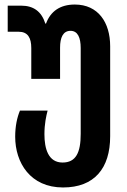

<svg xmlns="http://www.w3.org/2000/svg" viewBox="-20 -577 560 847"><path d="M258 250C396 250 466 166 466 24V-373C466 -478 413 -557 310 -557C245 -557 203 -527 183 -473H180C163 -527 127 -552 74 -552H14V-437H62C103 -437 118 -410 118 -365V-229H245V-367C245 -411 258 -441 291 -441C323 -441 336 -411 336 -365V14C336 96 315 140 256 140C193 140 176 79 176 15C176 -31 184 -66 190 -89H68C55 -58 47 -19 47 26C47 141 114 250 258 250Z"/></svg>

Font: Noto Sans Georgian ExtraCondensed Bold
Style: Regular
Weight: 700
Width: 2
Designer: Monotype Design Team, Akaki Razmadze
Foundry: Google LLC
Version: Version 2.005